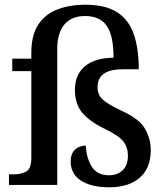

<svg xmlns="http://www.w3.org/2000/svg" viewBox="-20 -785 703 815"><path d="M444 10Q367 10 323.5 -18.5Q280 -47 280 -99Q280 -126 291 -141Q302 -156 316.5 -161.5Q331 -167 344 -167Q347 -113 370 -77Q393 -41 443 -41Q478 -41 500.5 -62Q523 -83 523 -125Q523 -159 504 -184Q485 -209 425 -238Q359 -270 328.5 -307Q298 -344 298 -404Q298 -467 339.5 -503Q381 -539 462 -540Q462 -634 433 -675.5Q404 -717 341 -717Q283 -717 253 -680.5Q223 -644 223 -578V0H18V-45H40Q70 -45 91.5 -57Q113 -69 113 -115V-483H32V-536H113V-560Q113 -637 143 -681.5Q173 -726 225 -745.5Q277 -765 341 -765Q427 -765 476.5 -733.5Q526 -702 547.5 -641Q569 -580 569 -491H501Q449 -491 421.5 -472.5Q394 -454 394 -414Q394 -382 417 -361.5Q440 -341 500 -313Q572 -280 596 -237.5Q620 -195 620 -149Q620 -71 573 -30.5Q526 10 444 10Z"/></svg>

Font: Noto Serif Bengali Medium
Style: Regular
Weight: 500
Designer: Juan Bruce, Universal Thirst, Indian Type Foundry and the Monotype Design Team.
Foundry: Monotype Imaging Inc.
Version: Version 2.003; ttfautohint (v1.8.4.7-5d5b)